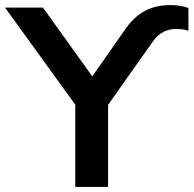

<svg xmlns="http://www.w3.org/2000/svg" viewBox="-46 -735 761 755"><path d="M250 0V-363L277 -286L-26 -705H123L331 -415H303L448 -622Q481 -669 523.5 -692Q566 -715 624 -715Q644 -715 663 -712Q682 -709 695 -703V-614Q685 -618 672.5 -619.5Q660 -621 645 -621Q620 -621 597.5 -610Q575 -599 556 -573L353 -286L379 -363V0Z"/></svg>

Font: Mulish ExtraLight
Style: Regular
Weight: 200
Designer: Vernon Adams
Foundry: Vernon Adams
Version: Version 3.603